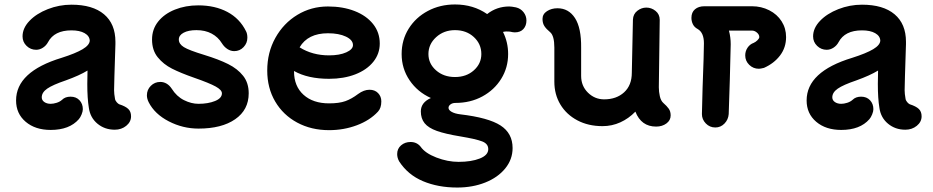

<svg xmlns="http://www.w3.org/2000/svg" viewBox="-20 -552 4178 860"><path d="M567 -31Q567 -6 545.5 11.5Q524 29 494 29Q449 29 416.5 2Q384 -25 378 -69Q371 -111 371 -176Q371 -215 372 -236Q336 -214 275 -192Q216 -172 191.5 -155Q167 -138 167 -116Q167 -103 178.5 -95Q190 -87 207 -87Q219 -87 233.5 -91.5Q248 -96 258 -105Q272 -119 296 -119Q321 -119 336 -103Q351 -87 351 -63Q351 -53 345.5 -39.5Q340 -26 333 -18Q291 30 207 30Q138 30 95 -6.5Q52 -43 52 -102Q52 -231 256 -293Q319 -313 350 -331.5Q381 -350 382 -370Q381 -391 359 -403.5Q337 -416 300 -416Q223 -416 195 -363Q187 -348 172.5 -338.5Q158 -329 142 -329Q117 -329 99 -346.5Q81 -364 81 -389Q81 -426 112 -458.5Q143 -491 194 -511Q245 -531 300 -531Q395 -531 446 -488Q497 -445 497 -365V-354Q491 -172 491 -148Q491 -132 495 -110Q496 -102 502.5 -94.5Q509 -87 514 -85Q542 -76 554.5 -64Q567 -52 567 -31Z M646 -94Q638 -110 638 -125Q638 -150 655.5 -167.5Q673 -185 698 -185Q713 -185 726 -177.5Q739 -170 749 -155Q771 -120 804 -103.5Q837 -87 869 -87Q912 -87 943 -99.5Q974 -112 974 -134Q974 -149 946 -164.5Q918 -180 849 -204Q789 -225 750.5 -244.5Q712 -264 686.5 -295.5Q661 -327 661 -375Q661 -421 688.5 -455.5Q716 -490 763.5 -509Q811 -528 868 -528Q943 -528 998.5 -498.5Q1054 -469 1082 -412Q1088 -401 1088 -383Q1088 -359 1071 -341Q1054 -323 1029 -323Q1013 -323 998.5 -332.5Q984 -342 974 -358Q957 -386 928 -401.5Q899 -417 860 -417Q824 -417 802.5 -405.5Q781 -394 781 -375Q781 -355 803.5 -341Q826 -327 895 -306Q960 -286 1002 -265Q1044 -244 1069 -212.5Q1094 -181 1094 -134Q1094 -60 1033.5 -18Q973 24 869 24Q799 24 736 -8.5Q673 -41 646 -94Z M1688 -98Q1688 -68 1673 -52Q1637 -13 1578.5 9Q1520 31 1454 31Q1374 31 1311 -3Q1248 -37 1212.5 -97.5Q1177 -158 1177 -236Q1177 -317 1213.5 -382.5Q1250 -448 1312 -485.5Q1374 -523 1449 -523Q1516 -523 1568.5 -502.5Q1621 -482 1651 -444.5Q1681 -407 1681 -357Q1681 -311 1652 -275Q1623 -239 1571.5 -219Q1520 -199 1454 -199Q1359 -199 1297 -234V-232Q1297 -166 1339.5 -127.5Q1382 -89 1454 -89Q1499 -89 1527 -99Q1555 -109 1584 -131Q1610 -150 1635 -150Q1659 -150 1673.5 -135Q1688 -120 1688 -98ZM1322 -340Q1379 -304 1454 -304Q1501 -304 1531 -317.5Q1561 -331 1561 -350Q1561 -373 1529.5 -388Q1498 -403 1449 -403Q1359 -403 1322 -340Z M2338 -460Q2338 -437 2324.5 -422Q2311 -407 2286 -407Q2278 -407 2266 -410Q2262 -411 2247 -411Q2241 -411 2233 -409Q2256 -363 2256 -310Q2256 -249 2225 -199Q2194 -149 2140.5 -120Q2087 -91 2020 -91Q2007 -91 1998 -84.5Q1989 -78 1989 -69Q1989 -59 2003 -51Q2017 -43 2041 -40Q2168 -25 2222 10Q2276 45 2276 111Q2276 162 2243 202.5Q2210 243 2153.5 265.5Q2097 288 2028 288Q1942 288 1874.5 259.5Q1807 231 1768 171Q1759 155 1759 138Q1759 114 1776.5 99Q1794 84 1819 84Q1847 84 1864 105Q1884 134 1934.5 153.5Q1985 173 2034 173Q2091 173 2129 158Q2167 143 2167 116Q2167 92 2140 81.5Q2113 71 2042 59Q1975 48 1937 34.5Q1899 21 1882 0Q1865 -21 1865 -53Q1865 -93 1910 -113Q1850 -140 1814.5 -192.5Q1779 -245 1779 -310Q1779 -373 1810.5 -423.5Q1842 -474 1896.5 -503Q1951 -532 2018 -532Q2100 -532 2162 -489Q2205 -523 2261 -523Q2271 -523 2291 -519Q2312 -514 2325 -497.5Q2338 -481 2338 -460ZM2136 -310Q2136 -355 2102.5 -386Q2069 -417 2018 -417Q1968 -417 1933.5 -385.5Q1899 -354 1899 -310Q1899 -267 1933 -237Q1967 -207 2018 -207Q2069 -207 2102.5 -237Q2136 -267 2136 -310Z M2984 -35Q2984 -13 2965 1Q2946 15 2919 15Q2852 15 2826 -52Q2796 -21 2758.5 -4Q2721 13 2679 13Q2615 13 2566 -13Q2517 -39 2490 -84Q2463 -129 2463 -186V-339Q2463 -392 2444 -408Q2427 -422 2418.5 -435Q2410 -448 2410 -467Q2410 -489 2430 -502Q2450 -515 2477 -515Q2527 -515 2555.5 -471Q2584 -427 2583 -338V-212Q2583 -167 2613.5 -137Q2644 -107 2686 -107Q2741 -107 2775.5 -138.5Q2810 -170 2810 -226Q2814 -442 2815 -464Q2816 -489 2834.5 -503.5Q2853 -518 2875 -518Q2898 -518 2916.5 -503Q2935 -488 2935 -463L2931 -161Q2931 -141 2935.5 -121Q2940 -101 2951 -91Q2967 -77 2975.5 -65Q2984 -53 2984 -35Z M3501 -386Q3501 -339 3474 -303.5Q3447 -268 3402 -248Q3386 -244 3379 -244Q3354 -244 3336 -261.5Q3318 -279 3318 -304Q3318 -323 3328.5 -338.5Q3339 -354 3356 -360Q3365 -364 3373 -372Q3381 -380 3381 -386Q3381 -397 3370.5 -406Q3360 -415 3348 -415H3245Q3253 -385 3253 -354Q3252 -295 3249 -195Q3246 -95 3244 -41Q3242 -16 3225 1.5Q3208 19 3184 19Q3159 19 3141.5 1Q3124 -17 3124 -41L3127 -159Q3133 -317 3133 -358Q3133 -406 3105 -422Q3090 -430 3083.5 -443.5Q3077 -457 3077 -472Q3077 -497 3093 -510.5Q3109 -524 3135 -524H3348Q3390 -524 3425.5 -506Q3461 -488 3481 -456.5Q3501 -425 3501 -386Z M4108 -31Q4108 -6 4086.5 11.5Q4065 29 4035 29Q3990 29 3957.5 2Q3925 -25 3919 -69Q3912 -111 3912 -176Q3912 -215 3913 -236Q3877 -214 3816 -192Q3757 -172 3732.5 -155Q3708 -138 3708 -116Q3708 -103 3719.5 -95Q3731 -87 3748 -87Q3760 -87 3774.5 -91.5Q3789 -96 3799 -105Q3813 -119 3837 -119Q3862 -119 3877 -103Q3892 -87 3892 -63Q3892 -53 3886.5 -39.5Q3881 -26 3874 -18Q3832 30 3748 30Q3679 30 3636 -6.5Q3593 -43 3593 -102Q3593 -231 3797 -293Q3860 -313 3891 -331.5Q3922 -350 3923 -370Q3922 -391 3900 -403.5Q3878 -416 3841 -416Q3764 -416 3736 -363Q3728 -348 3713.5 -338.5Q3699 -329 3683 -329Q3658 -329 3640 -346.5Q3622 -364 3622 -389Q3622 -426 3653 -458.5Q3684 -491 3735 -511Q3786 -531 3841 -531Q3936 -531 3987 -488Q4038 -445 4038 -365V-354Q4032 -172 4032 -148Q4032 -132 4036 -110Q4037 -102 4043.5 -94.5Q4050 -87 4055 -85Q4083 -76 4095.5 -64Q4108 -52 4108 -31Z"/></svg>

Font: Tsukimi Rounded
Style: Bold
Weight: 700
Designer: Takashi Funayama
Foundry: Takashi Funayama
Version: Version 1.032; ttfautohint (v1.8.3)